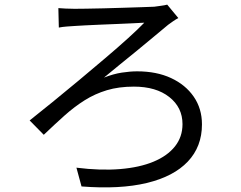

<svg xmlns="http://www.w3.org/2000/svg" viewBox="-20 -765 1040 829"><path d="M232 -730Q246 -729 263.5 -728Q281 -727 302 -727Q318 -727 351.5 -727.5Q385 -728 427.5 -729Q470 -730 513 -731.5Q556 -733 591.5 -734Q627 -735 646 -736Q659 -738 675 -740Q691 -742 702 -745L750 -687Q740 -682 727 -673Q714 -664 706 -658Q678 -635 643.5 -606Q609 -577 571 -546Q533 -515 496.5 -485.5Q460 -456 429 -430Q470 -446 506 -451.5Q542 -457 572 -457Q656 -457 718.5 -428Q781 -399 816.5 -347.5Q852 -296 852 -228Q852 -132 791 -67.5Q730 -3 614 25Q498 53 332 40L310 -41Q414 -28 498.5 -35Q583 -42 643 -67Q703 -92 735.5 -133Q768 -174 768 -229Q768 -301 711 -346Q654 -391 558 -391Q493 -391 441.5 -375.5Q390 -360 345.5 -332Q301 -304 258.5 -266Q216 -228 169 -183L108 -245Q152 -280 207 -324.5Q262 -369 320.5 -418Q379 -467 434.5 -514Q490 -561 534 -601Q578 -641 603 -667Q585 -666 554 -664.5Q523 -663 486 -661.5Q449 -660 413 -658.5Q377 -657 348.5 -655.5Q320 -654 305 -653Q288 -652 268.5 -650.5Q249 -649 234 -646Z"/></svg>

Font: Noto Sans JP Thin
Style: Regular
Weight: 400
Version: Version 2.004-H2;hotconv 1.0.118;makeotfexe 2.5.65603